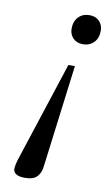

<svg xmlns="http://www.w3.org/2000/svg" viewBox="-83 -545 456 805"><g transform="rotate(10 144.5 -142.5)"><path d="M40 148.9 180.2 -280.8H208L152.8 153.8Q150.9 168.9 147 179.2Q143.1 189.5 135.5 198.5Q127.9 207.5 114.7 212.2Q101.6 216.8 82 216.8Q55.7 216.8 43.7 208Q31.7 199.2 32.7 184.3Q33.7 169.4 40 148.9ZM167 -433.1Q167 -464.4 184.8 -483.2Q202.6 -502 231.9 -502Q258.3 -502 273.7 -485.8Q289.1 -469.7 289.1 -444.8Q289.1 -414.1 271 -395.5Q252.9 -377 224.1 -377Q198.2 -377 182.6 -393.3Q167 -409.7 167 -433.1Z"/></g></svg>

Font: Linguistics Pro
Style: Italic
Weight: 400
Italic angle: -12°
Designer: Stefan Peev, Context Ltd
Foundry: Stefan Peev, Context Ltd
Version: Version 001.000